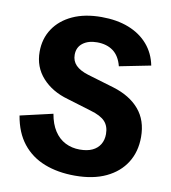

<svg xmlns="http://www.w3.org/2000/svg" viewBox="-83 -793 786 882"><g transform="rotate(10 310.5 -352.5)"><path d="M325 17Q245 17 182.5 -7.5Q120 -32 80 -82.5Q40 -133 27 -211L179 -246Q187 -199 207.5 -167.5Q228 -136 258.5 -120.5Q289 -105 326 -105Q361 -105 384.5 -116Q408 -127 420.5 -147.5Q433 -168 433 -196Q433 -232 413 -254Q393 -276 344 -290L232 -324Q157 -345 112 -395Q67 -445 67 -516Q67 -577 98 -623.5Q129 -670 185.5 -696Q242 -722 320 -722Q392 -722 447 -700.5Q502 -679 537 -638.5Q572 -598 583 -542L437 -513Q425 -560 395 -582Q365 -604 320 -604Q279 -604 253.5 -584.5Q228 -565 228 -530Q228 -501 247 -481.5Q266 -462 305 -450L429 -413Q508 -389 551 -338.5Q594 -288 594 -210Q594 -142 562 -91Q530 -40 470 -11.5Q410 17 325 17Z"/></g></svg>

Font: TikTok Sans 24pt
Style: Bold
Weight: 700
Version: Version 4.000